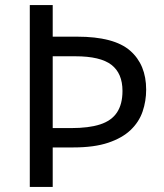

<svg xmlns="http://www.w3.org/2000/svg" viewBox="-20 -734 645 754"><path d="M554 -382Q554 -337 540 -296Q526 -255 493 -223.5Q460 -192 405 -173.5Q350 -155 268 -155H187V0H97V-714H187V-590H283Q428 -590 491 -535Q554 -480 554 -382ZM259 -231Q329 -231 373.5 -245.5Q418 -260 439.5 -292.5Q461 -325 461 -377Q461 -446 417.5 -479.5Q374 -513 276 -513H187V-231Z"/></svg>

Font: Noto Sans Devanagari
Style: Regular
Weight: 400
Designer: Jelle Bosma - Monotype Design Team
Foundry: Monotype Imaging Inc.
Version: Version 2.003